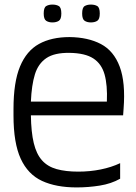

<svg xmlns="http://www.w3.org/2000/svg" viewBox="-20 -808 596 839"><path d="M315 11Q225 11 163.5 -17.5Q102 -46 70.5 -114.5Q39 -183 39 -303V-332Q39 -449 67.5 -517.5Q96 -586 150.5 -616Q205 -646 284 -646Q365 -645 421 -615.5Q477 -586 503 -517Q529 -448 520 -332L518 -304H115Q116 -231 127.5 -183Q139 -135 163.5 -107.5Q188 -80 227.5 -69Q267 -58 322 -58Q373 -58 420 -67.5Q467 -77 505 -95V-27Q466 -5 416 3Q366 11 315 11ZM115 -364H447Q450 -436 437 -482.5Q424 -529 388 -552.5Q352 -576 284 -577Q218 -578 182.5 -554Q147 -530 132.5 -483Q118 -436 115 -364ZM377 -710Q361 -710 350 -717Q339 -724 339 -749Q339 -775 350 -781.5Q361 -788 377 -788Q394 -788 405 -781.5Q416 -775 416 -749Q416 -724 405 -717Q394 -710 377 -710ZM209 -710Q193 -710 182 -717Q171 -724 171 -749Q171 -775 182 -781.5Q193 -788 209 -788Q226 -788 237 -781.5Q248 -775 248 -749Q248 -724 237 -717Q226 -710 209 -710Z"/></svg>

Font: Matangi Medium
Style: Regular
Weight: 500
Designer: Prashant Pant
Foundry: The Graphic Ant
Version: Version 3.002